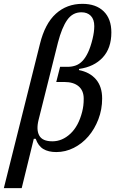

<svg xmlns="http://www.w3.org/2000/svg" viewBox="-62 -780 602 1000"><path d="M251 -432H291Q313 -432 332.5 -439Q352 -446 368 -463Q384 -480 397 -508Q410 -536 420 -577Q429 -614 429 -644Q429 -679 411 -697.5Q393 -716 362 -716Q316 -716 288 -676Q260 -636 240 -559L139 -156Q126 -104 142.5 -74Q159 -44 211 -44Q262 -44 304.5 -83.5Q347 -123 366 -198Q370 -214 372 -230Q374 -246 374 -266Q374 -308 347.5 -330.5Q321 -353 273 -353H231ZM146 -551Q172 -657 229 -708.5Q286 -760 367 -760Q438 -760 478 -721Q518 -682 518 -611Q518 -529 473 -480.5Q428 -432 350 -421L349 -415Q406 -404 438 -366.5Q470 -329 470 -267Q470 -210 450.5 -159Q431 -108 398.5 -70Q366 -32 322.5 -10Q279 12 231 12Q190 12 163.5 -4Q137 -20 124 -57H114L51 200H-42Z"/></svg>

Font: IBM Plex Serif Text
Style: Italic
Weight: 450
Italic angle: -14°
Designer: Mike Abbink, Paul van der Laan, Pieter van Rosmalen
Foundry: Bold Monday
Version: Version 3.001